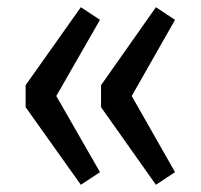

<svg xmlns="http://www.w3.org/2000/svg" viewBox="-20 -553 556 532"><path d="M204 -533 257 -498 136 -287 257 -76 204 -41 51 -256V-317ZM412 -533 465 -498 345 -287 465 -76 412 -41 260 -256V-317Z"/></svg>

Font: Fira Sans Condensed
Style: Regular
Weight: 400
Width: 3
Designer: Carrois Corporate & Edenspiekermann AG
Foundry: Carrois Corporate GbR & Edenspiekermann AG
Version: Version 4.202;PS 004.202;hotconv 1.0.88;makeotf.lib2.5.64775